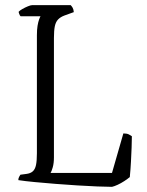

<svg xmlns="http://www.w3.org/2000/svg" viewBox="-20 -724 568 744"><path d="M414 0Q392 0 357 -1.5Q322 -3 280 -5.5Q238 -8 195 -11.5Q152 -15 114.5 -18.5Q77 -22 51 -26Q51 -33 54 -38.5Q57 -44 59 -47L82 -50Q98 -52 107 -60Q116 -68 119.5 -84.5Q123 -101 123 -130V-587Q123 -609 125.5 -624Q128 -639 131.5 -648.5Q135 -658 137 -661H60Q57 -663 54.5 -670Q52 -677 52 -678Q56 -683 66.5 -689Q77 -695 88 -699.5Q99 -704 104 -704H254Q258 -700 261.5 -694Q265 -688 266 -677L230 -664Q214 -658 205 -648.5Q196 -639 192.5 -622.5Q189 -606 189 -577V-114Q189 -92 184.5 -76Q180 -60 176 -54H414L458 -207Q472 -207 479.5 -203Q487 -199 491 -196Q491 -178 490 -152.5Q489 -127 487.5 -98Q486 -69 483 -38Q475 -31 462 -22.5Q449 -14 436 -8Q423 -2 414 0Z"/></svg>

Font: Texturina 12pt Thin
Style: Regular
Weight: 250
Designer: Guillermo Torres Carreño
Foundry: Omnibus-Type
Version: Version 1.002